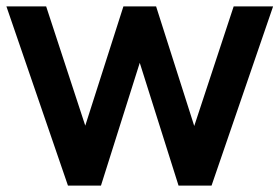

<svg xmlns="http://www.w3.org/2000/svg" viewBox="-34 -569 872 599"><path d="M-14 -549H110L232 -177L351 -549H453L572 -176L695 -549H818L626 10H523L402 -373L281 10H178Z"/></svg>

Font: BLUETTI 2.0 Medium
Style: Italic
Weight: 500
Designer: Stijn de Vries
Foundry: tokotype
Version: Version 2.005;October 31, 2023;FontCreator 14.0.0.2814 64-bi